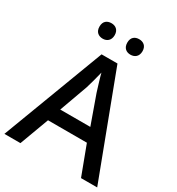

<svg xmlns="http://www.w3.org/2000/svg" viewBox="-211 -1042 1078 1172"><g transform="rotate(30 327.5 -456.0)"><path d="M175 -858C175 -820 199 -803 229 -803C257 -803 282 -820 282 -858C282 -896 257 -912 229 -912C199 -912 175 -896 175 -858ZM371 -858C371 -820 395 -803 424 -803C453 -803 478 -820 478 -858C478 -896 453 -912 424 -912C395 -912 371 -896 371 -858ZM540 0H654L383 -717H271L0 0H113L189 -205H463ZM362 -498 433 -299H221L293 -498C301 -525 316 -577 326 -620C333 -590 356 -518 362 -498Z"/></g></svg>

Font: Noto Sans Cherokee Medium
Style: Regular
Weight: 500
Designer: Monotype Design Team
Foundry: Monotype Imaging Inc.
Version: Version 2.001